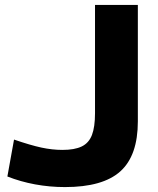

<svg xmlns="http://www.w3.org/2000/svg" viewBox="-20 -750 641 780"><path d="M244 10Q182 10 122.5 -1Q63 -12 10 -33L37 -183Q104 -160 148 -150.5Q192 -141 234 -141Q283 -141 312 -155Q341 -169 353.5 -201.5Q366 -234 366 -290V-730H540V-257Q540 -118 469 -54Q398 10 244 10Z"/></svg>

Font: M PLUS 1 ExtraBold
Style: Regular
Weight: 800
Designer: Coji Morishita
Foundry: UNDERFOREST DESIGN
Version: Version 1.001